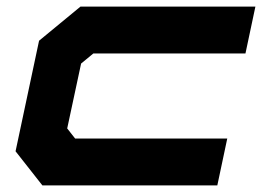

<svg xmlns="http://www.w3.org/2000/svg" viewBox="-20 -560 826 580"><path d="M108 0 27 -103 98 -437 223 -540H751.5L721.5 -398.5H262L225 -368L183 -172L207 -141.5H666.5L636.5 0Z"/></svg>

Font: Tourney Expanded Black
Style: Italic
Weight: 900
Width: 7
Italic angle: -12°
Designer: Tyler Finck
Foundry: Etcetera Type Co
Version: Version 1.010; ttfautohint (v1.8.3)